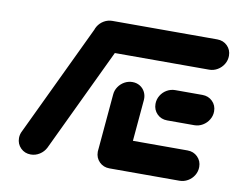

<svg xmlns="http://www.w3.org/2000/svg" viewBox="-63 -601 847 683"><g transform="rotate(10 360.5 -259.5)"><path d="M87 0Q65.2 0 50.6 -14.6Q35.9 -29.3 35.9 -50.7Q35.9 -64.1 42.6 -76.7L236.7 -484.4Q244.4 -499.6 259.3 -509.1Q274.1 -518.5 291.1 -518.5Q313 -518.5 327.6 -504.1Q342.2 -489.6 342.2 -468.1Q342.2 -453.7 335.6 -441.9L141.5 -34.1Q133.7 -18.9 118.9 -9.4Q104.1 0 87 0ZM685.2 -60.4Q685.2 -44.1 676.9 -30.2Q668.5 -16.3 654.4 -8.1Q640.4 0 624.4 0H371.5Q349.6 0 335 -14.6Q320.4 -29.3 320.4 -50.7Q320.4 -67 328.7 -80.9Q337 -94.8 351.1 -103Q365.2 -111.1 381.1 -111.1H634.1Q655.9 -111.1 670.6 -96.5Q685.2 -81.9 685.2 -60.4ZM320.4 -51.9 338.9 -261.1Q340 -276.3 348.7 -289.1Q357.4 -301.9 370.7 -309.3Q384.1 -316.7 399.3 -316.7Q414.4 -316.7 426.5 -309.3Q438.5 -301.9 444.8 -289.1Q451.1 -276.3 450 -261.1L431.5 -51.9ZM493 -254.4Q493 -270.7 501.3 -284.6Q509.6 -298.5 523.7 -306.7Q537.8 -314.8 553.7 -314.8H651.9Q673.7 -314.8 688.3 -300.4Q703 -285.9 703 -264.4Q703 -248.1 694.6 -234.3Q686.3 -220.4 672.2 -212Q658.1 -203.7 642.2 -203.7H544.1Q522.2 -203.7 507.6 -218.3Q493 -233 493 -254.4ZM230 -458.1Q230 -474.4 238.3 -488.3Q246.7 -502.2 260.7 -510.4Q274.8 -518.5 290.7 -518.5H669.6Q691.5 -518.5 706.1 -504.1Q720.7 -489.6 720.7 -468.1Q720.7 -451.9 712.4 -438Q704.1 -424.1 690 -415.7Q675.9 -407.4 660 -407.4H281.1Q259.3 -407.4 244.6 -422Q230 -436.7 230 -458.1Z"/></g></svg>

Font: 26F Galaxy Sans Black
Style: Italic
Weight: 900
Italic angle: -5°
Designer: C₂₉H₂₅N₃O₅
Version: Version 1.200